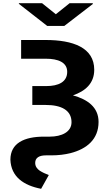

<svg xmlns="http://www.w3.org/2000/svg" viewBox="-20 -961 692 1200"><path d="M427 -197C427 -136 365 -107 291 -107H255C131 -107 45 -66 45 37C49 144 128 198 237 219L285 133C249 118 200 102 200 57C200 25 225 10 267 10H301C345 10 385 5 421 -4C522 -30 596 -90 596 -199C596 -292 526 -340 436 -365C512 -391 569 -439 569 -525C569 -664 435 -711 266 -711H112V-594H266C344 -594 400 -571 400 -512C400 -449 346 -423 269 -423H182V-305H266C362 -305 427 -273 427 -197ZM329 -872 243 -941H98V-937L275 -799H382L560 -936V-941H415Z"/></svg>

Font: Asimov
Style: XWid
Weight: 500
Designer: Google
Version: Version 2.000980; 2014